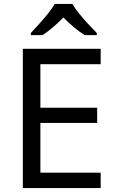

<svg xmlns="http://www.w3.org/2000/svg" viewBox="-20 -964 596 984"><path d="M496 0H97V-714H496V-635H187V-412H478V-334H187V-79H496ZM351 -944Q363 -922 385.5 -894.5Q408 -867 432.5 -840.5Q457 -814 476 -795V-784H414Q388 -800 360 -823.5Q332 -847 305 -874Q278 -847 251 -824Q224 -801 198 -784H138V-795Q157 -815 180.5 -841Q204 -867 226 -894.5Q248 -922 261 -944Z"/></svg>

Font: Noto IKEA Simplified Chinese
Style: Regular
Weight: 400
Designer: Monotype Design Team
Foundry: Monotype Imaging Inc.
Version: Version 1.100